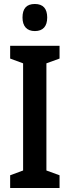

<svg xmlns="http://www.w3.org/2000/svg" viewBox="-20 -944 350 964"><path d="M155 -924C113 -924 93 -901 93 -856C93 -812 115 -788 155 -788C196 -788 217 -812 217 -856C217 -900 197 -924 155 -924ZM279 0V-64L213 -88V-626L279 -650V-714H31V-650L96 -626V-88L31 -64V0Z"/></svg>

Font: Noto Sans Devanagari ExtraCondensed SemiBold
Style: Regular
Weight: 600
Width: 2
Designer: Jelle Bosma - Monotype Design Team
Foundry: Monotype Imaging Inc.
Version: Version 2.004